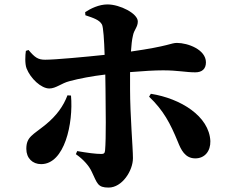

<svg xmlns="http://www.w3.org/2000/svg" viewBox="-20 -798 1040 868"><path d="M784 -157C798 -122 816 -82 863 -82C906 -82 932 -115 931 -160C926 -273 796 -353 662 -374L654 -361C719 -299 750 -240 784 -157ZM285 -367C266 -317 236 -276 188 -236C128 -187 99 -180 99 -125C99 -83 127 -56 166 -56C272 -56 312 -240 301 -366ZM97 -568C94 -549 92 -510 100 -489C118 -443 166 -398 203 -398C233 -398 258 -422 294 -431C338 -443 397 -454 456 -461L457 -395C458 -310 460 -173 455 -118C454 -105 449 -102 438 -102C412 -102 375 -107 329 -115L323 -101C359 -76 384 -46 395 -21C420 31 421 50 471 50C532 50 581 -26 581 -83C581 -129 568 -277 568 -395V-472C627 -477 680 -480 717 -480C784 -480 820 -471 863 -471C893 -471 911 -486 911 -516C911 -574 829 -604 780 -604C752 -604 747 -590 572 -565C574 -592 576 -617 581 -637C586 -664 603 -675 603 -701C603 -737 522 -778 466 -778C427 -778 389 -759 365 -743L366 -729C402 -717 430 -708 441 -687C447 -676 451 -616 453 -550C368 -541 230 -528 184 -528C151 -528 137 -539 109 -572Z"/></svg>

Font: Source Han Serif KR Heavy
Style: Regular
Weight: 900
Designer: Ryoko NISHIZUKA 西塚涼子 (kana & ideographs); Frank Grießhammer (Latin, Greek & Cyrillic); Wenlong ZHANG 张文龙 (bopomofo); San
Foundry: Adobe
Version: Version 2.001;hotconv 1.1.0;makeotfexe 2.6.0